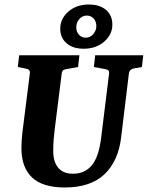

<svg xmlns="http://www.w3.org/2000/svg" viewBox="-20 -818 655 851"><path d="M267 13Q169 13 122 -31.5Q75 -76 75 -161Q75 -176 76 -193.5Q77 -211 79 -229L112 -490Q114 -502 109.5 -507Q105 -512 94 -514L59 -521L65 -573H332L326 -521L276 -512Q269 -511 262 -508Q255 -505 253 -488L223 -249Q220 -227 218 -202Q216 -177 216 -148Q216 -101 238 -74.5Q260 -48 303 -48Q330 -48 351 -57.5Q372 -67 387.5 -86Q403 -105 413 -135Q423 -165 428 -205L463 -488Q465 -500 461 -505Q457 -510 445 -512L396 -521L402 -573H615L609 -521L575 -515Q567 -514 560 -509Q553 -504 551 -490L517 -210Q511 -158 492.5 -116.5Q474 -75 443.5 -46Q413 -17 369 -2Q325 13 267 13ZM350.8 -602Q303 -602 275 -626.3Q247 -650.5 247 -691Q247 -735.1 283 -766.6Q319 -798 374.2 -798Q422 -798 450 -774Q478 -750 478 -709Q478 -665 442 -633.5Q406 -602 350.8 -602ZM358.8 -651Q380 -651 393.5 -667Q407 -683 407 -702Q407 -722.9 395 -735.9Q383 -749 365 -749Q345 -749 331.5 -733.5Q318 -718 318 -697.1Q318 -677.2 330 -664.1Q342 -651 358.8 -651Z"/></svg>

Font: Rasa
Style: Italic
Weight: 400
Italic angle: -7.10001°
Designer: Anna Giedrys (Yrsa+Rasa design), David Brezina (Yrsa art-direction, Rasa art-direction, design)
Foundry: Rosetta Type Foundry
Version: Version 2.004